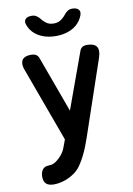

<svg xmlns="http://www.w3.org/2000/svg" viewBox="-109 -852 818 1178"><g transform="rotate(-10 300.0 -263.5)"><path d="M430.9 -520.3Q436.3 -535.5 447 -542.7Q457.8 -550 474.8 -550Q509.7 -550 526.8 -537.8Q543.9 -525.7 543.9 -500Q543.9 -491.6 542.1 -481.6Q540.2 -471.7 536.5 -460.6L376.4 10Q369.4 31 358.3 59.6Q347.2 88.2 332.9 116.8Q318.6 145.4 301.1 170.9Q283.6 196.3 263.9 210.7Q229.7 236.1 193.8 246.9Q157.8 257.7 130 257.7Q97.7 257.7 81.8 243.7Q66 229.7 66 199V197.3Q66.7 170.4 79.6 154Q92.5 137.6 119.3 137.6Q136 137.6 149.3 131.4Q162.7 125.2 174.6 114.6Q187.9 103.3 196.7 93.2Q205.5 83.1 212.1 72.4Q218.8 61.6 223.4 50.1Q228.1 38.5 233.4 23.6ZM74.5 -463.4Q70.1 -474.2 68.1 -483.9Q66.1 -493.7 66.1 -502.4Q66.1 -526.7 82.1 -538.3Q98.2 -550 126.8 -550Q148.7 -550 159.8 -542.7Q170.9 -535.5 176.3 -521L346.2 -55.7L267.1 62.9ZM131.4 -735.3Q122.5 -757.9 134 -771.4Q145.5 -785 172.9 -785Q183.2 -785 190.8 -782.7Q198.5 -780.4 204.2 -776.1Q217 -767.8 225.9 -755.5Q234.7 -743.1 249 -732.1Q268.5 -714.8 299.7 -714.8Q330.9 -714.8 350.7 -732.1Q364.3 -742.1 373.3 -754Q382.3 -765.8 393.1 -774.1Q399.8 -779.4 407.3 -782.2Q414.8 -785 426.1 -785Q453.5 -785 465.5 -771.4Q477.5 -757.9 468.6 -735.3Q456.8 -702.7 428.6 -677.9Q379.7 -637.2 300 -636.5Q220.3 -637.2 171.4 -677.9Q142.5 -702.7 131.4 -735.3Z"/></g></svg>

Font: Maple Mono
Style: Regular
Weight: 400
Monospace: yes
Designer: subframe7536
Version: Version 7.300